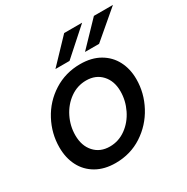

<svg xmlns="http://www.w3.org/2000/svg" viewBox="-174 -913 1046 1074"><g transform="rotate(-30 349.0 -376.0)"><path d="M40 -222Q40 -311 82.5 -391Q125 -471 201.5 -519.5Q278 -568 373 -568Q446 -568 498 -538Q550 -508 577 -456Q604 -404 604 -338Q604 -249 561 -168.5Q518 -88 442 -38.5Q366 11 270 11Q198 11 146 -19Q94 -49 67 -101.5Q40 -154 40 -222ZM493 -324Q493 -390 455.5 -431Q418 -472 356 -472Q299 -472 252 -438.5Q205 -405 178 -350.5Q151 -296 151 -236Q151 -168 188.5 -126.5Q226 -85 288 -85Q345 -85 392 -119Q439 -153 466 -208.5Q493 -264 493 -324ZM331 -613H240L383 -763H499ZM522 -613H431L575 -763H698Z"/></g></svg>

Font: Open Sauce Sans Medium Italic
Style: Regular
Weight: 500
Italic angle: -10°
Designer: Alfredo Marco Pradil
Foundry: Creative Sauce Fz LLC
Version: Version 1.477